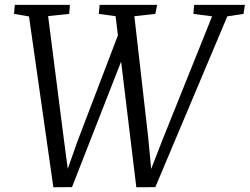

<svg xmlns="http://www.w3.org/2000/svg" viewBox="-20 -763 1025 788"><path d="M199 5.5 99 -695.5 37.5 -706 41 -743H267L264 -706L177.5 -697L240.5 -203.5L263 -33L245.5 -34.5L297 -180.5L467 -626L486 -533L275.5 5ZM539.5 5.5 454.5 -696.5 385.5 -706 389 -743H625L617.5 -706L531.5 -696.5L588 -201L604 -33L587 -35L647 -189.5L850.5 -696L773.5 -706L777 -743H985L979.5 -706L913 -696L617.5 5Z"/></svg>

Font: Merriweather 36pt Light
Style: Italic
Weight: 300
Italic angle: -7.8°
Version: Version 2.101